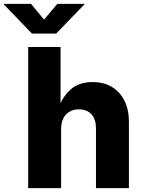

<svg xmlns="http://www.w3.org/2000/svg" viewBox="-91 -970 739 990"><path d="M224.1 -304.7V0H54.2V-727.5H221.2V-401.4H207Q228 -467.3 271.2 -507.1Q314.5 -546.9 387.2 -546.9Q444.3 -546.9 486.1 -521.7Q527.8 -496.6 550.8 -450.4Q573.7 -404.3 573.7 -342.3V0H403.8V-309.1Q403.8 -355 380.6 -380.6Q357.4 -406.2 315.9 -406.2Q288.6 -406.2 267.8 -394.3Q247.1 -382.3 235.6 -359.9Q224.1 -337.4 224.1 -304.7ZM68.8 -950.2 136.2 -868.7 204.6 -950.2H344.2V-947.3L198.7 -796.9H73.7L-71.3 -947.3V-950.2Z"/></svg>

Font: Inter 18pt ExtraBold
Style: Regular
Weight: 800
Designer: Rasmus Andersson
Foundry: rsms
Version: Version 4.001;git-66647c0bb